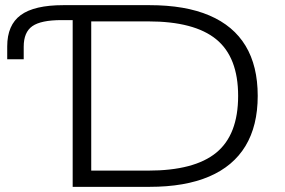

<svg xmlns="http://www.w3.org/2000/svg" viewBox="-20 -725 1105 745"><path d="M262 0V-647H219Q139 -647 105.5 -623.5Q72 -600 72 -544V-495H8V-545Q8 -628 60.5 -666.5Q113 -705 226 -705H560Q699 -705 792.5 -665Q886 -625 933 -547Q980 -469 980 -353Q980 -237 932.5 -158.5Q885 -80 791.5 -40Q698 0 560 0ZM334 -63H555Q734 -63 819 -132.5Q904 -202 904 -353Q904 -503 819 -572.5Q734 -642 555 -642H334Z"/></svg>

Font: Nunito Sans 10pt Expanded Light
Style: Regular
Weight: 300
Width: 7
Designer: Vernon Adams
Foundry: Vernon Adams
Version: Version 3.101;gftools[0.9.27]